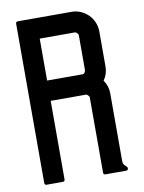

<svg xmlns="http://www.w3.org/2000/svg" viewBox="-86 -838 663 884"><g transform="rotate(-10 245.5 -396.0)"><path d="M60 -14Q50 -14 50 -24V-768Q50 -778 60 -778H311Q334 -778 354 -769Q374 -760 389 -745Q404 -730 412.5 -709.5Q421 -689 421 -666V-503Q421 -468 401 -440Q421 -412 421 -378V-61Q421 -46 431 -38Q441 -30 441 -24Q441 -14 431 -14H335Q325 -14 325 -24V-378Q322 -383 319 -386Q316 -389 311 -391H145V-24Q145 -14 135 -14ZM145 -486H311Q313 -486 316 -487.5Q319 -489 320 -490Q321 -493 323 -496.5Q325 -500 325 -503V-666Q325 -671 320.5 -675.5Q316 -680 311 -682H145Z"/></g></svg>

Font: Kanalisirung
Style: Regular
Weight: 500
Designer: Peter Wiegel
Foundry: Peter Wiegel
Version: 1.000